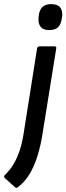

<svg xmlns="http://www.w3.org/2000/svg" viewBox="-64 -714 322 932"><path d="M116 -479Q118 -489 129 -489H200Q211 -489 209 -479L142 -62Q133 -5 117.5 44.5Q102 94 78.5 132.5Q55 171 21 196Q15 200 8 194L-41 150Q-45 146 -44 142Q-43 138 -38 133Q-16 112 1.5 83Q19 54 31.5 16.5Q44 -21 51 -68ZM175 -568Q146 -568 133.5 -583.5Q121 -599 123 -626L124 -637Q127 -665 141.5 -679.5Q156 -694 185 -694Q215 -694 227.5 -678.5Q240 -663 238 -637L236 -626Q233 -598 219 -583Q205 -568 175 -568Z"/></svg>

Font: Sofia Sans Medium
Style: Italic
Weight: 500
Italic angle: -9°
Version: Version 4.101